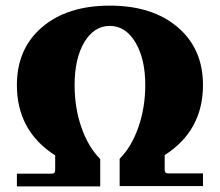

<svg xmlns="http://www.w3.org/2000/svg" viewBox="-20 -662 781 682"><path d="M40 0V-45H164Q176 -45 176 -57V-110Q40 -197 40 -360Q40 -489 129.5 -565.5Q219 -642 370 -642Q521 -642 611 -565.5Q701 -489 701 -360Q701 -198 565 -111V-58Q565 -46 577 -46H701V-1H405V-98Q447 -140 471.5 -210Q496 -280 496 -360Q496 -453 461 -511.5Q426 -570 370 -570Q314 -570 279.5 -512Q245 -454 245 -360Q245 -278 269.5 -208.5Q294 -139 336 -97V0Z"/></svg>

Font: Arapey Black
Style: Regular
Weight: 900
Designer: Eduardo Rodriguez Tunni
Foundry: Eduardo Rodriguez Tunni
Version: Version 4.000